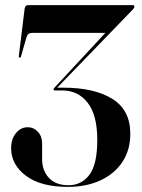

<svg xmlns="http://www.w3.org/2000/svg" viewBox="-20 -720 554 750"><path d="M489 -197.5Q489 -134 458.2 -87.5Q427.5 -41 372.5 -15.5Q317.5 10 245 10Q139 10 81.2 -33.5Q23.5 -77 23.5 -141Q23.5 -177.5 42.5 -200.2Q61.5 -223 88.5 -223Q111.5 -223 128 -205.2Q144.5 -187.5 144.5 -159.5V-98Q144.5 -54 171 -25.2Q197.5 3.5 247.5 3.5Q299 3.5 329.5 -37.5Q360 -78.5 360 -173.5Q360 -270.5 322.5 -318.5Q285 -366.5 225 -366.5H196Q189 -366.5 189 -371.5Q189 -374 196 -381L391.5 -591.5H105Q88.5 -591.5 83.5 -574.5L62 -499.5Q61 -495 57 -495Q52.5 -495 53.5 -501L76 -684.5Q78 -700 89.5 -700H498Q505 -700 505 -694Q505 -689.5 498.5 -682.5L203.5 -377.5H228Q348 -377.5 418.5 -334Q489 -290.5 489 -197.5Z"/></svg>

Font: Fraunces 144pt SemiBold
Style: Regular
Weight: 600
Version: Version 1.000;[0bf87f6ff]